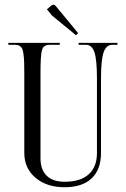

<svg xmlns="http://www.w3.org/2000/svg" viewBox="-20 -779 527 806"><path d="M15 0ZM299 -631 197 -715 177 -740 196 -756Q199.5 -759 205 -759Q209 -759 213 -755L308 -640ZM82 -137V-464Q82 -494.8 81.5 -513.5Q81 -532.2 79.1 -547.9Q77.2 -563.5 74.6 -570.9Q72 -578.2 66.4 -583.4Q60.8 -588.5 54.2 -589.8Q47.8 -591 37 -591H15V-599H231V-591H194Q186 -591 180.6 -590.4Q175.2 -589.8 170.2 -587.1Q165.2 -584.5 162.4 -581.2Q159.5 -578 157 -570.5Q154.5 -563 153.4 -554.8Q152.2 -546.5 151.4 -532.1Q150.5 -517.8 150.2 -502.5Q150 -487.2 150 -464V-115Q150 -66.8 175.9 -41.4Q201.8 -16 251 -16Q317.5 -16 352.2 -47.1Q387 -78.2 387 -137V-449Q387 -527.2 376.6 -559.1Q366.2 -591 340 -591H310V-599H473V-591H452Q425.8 -591 414.9 -559Q404 -527 404 -449V-137Q404 -67.2 364.6 -30.1Q325.2 7 251 7Q175.8 7 128.9 -32.9Q82 -72.8 82 -137Z"/></svg>

Font: FogtwoNo5
Style: Regular
Weight: 400
Designer: gluk (gluksza@wp.pl)
Foundry: gluk (gluksza@wp.pl)
Version: Version 0.87